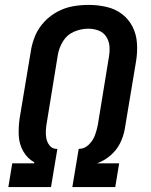

<svg xmlns="http://www.w3.org/2000/svg" viewBox="-20 -763 616 783"><path d="M14 0H188L214 -156H208Q192 -157 182 -170Q172 -183 169 -198.5Q166 -214 167 -231Q168 -248 171 -264L216 -540Q221 -569 237.5 -595.5Q254 -622 282.5 -634Q311 -646 340 -646Q362 -646 382 -638.5Q402 -631 413.5 -613Q425 -595 426.5 -573.5Q428 -552 424 -530L379 -254Q375 -233 367.5 -212Q360 -191 342.5 -173.5Q325 -156 303 -156H301L275 0H450L466 -97H376Q406 -108 431 -129.5Q456 -151 470 -179.5Q484 -208 489 -238L535 -514Q541 -551 538.5 -587.5Q536 -624 520 -655Q504 -686 476.5 -706.5Q449 -727 413.5 -735Q378 -743 342 -743Q310 -743 278 -737.5Q246 -732 215.5 -716Q185 -700 161 -674.5Q137 -649 124 -618.5Q111 -588 106 -556L60 -280Q55 -245 56.5 -210.5Q58 -176 74.5 -146.5Q91 -117 120 -101L119 -97H30Z"/></svg>

Font: Iosevka Sparkle SmBdObl
Style: Regular
Weight: 600
Italic angle: -9°
Designer: Belleve Invis
Foundry: Belleve Invis
Version: Version 4.5.0; ttfautohint (v1.8.3)